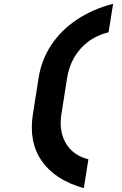

<svg xmlns="http://www.w3.org/2000/svg" viewBox="-20 -865 640 1010"><path d="M421 125Q269 82 199.5 -18.5Q130 -119 153 -264L183 -455Q198 -550 249.5 -628Q301 -706 384 -761.5Q467 -817 575 -845L551 -695Q463 -674 405.5 -610.5Q348 -547 333 -455L303 -264Q289 -174 327 -110.5Q365 -47 445 -27Z"/></svg>

Font: JetBrains Mono ExtraBold
Style: Italic
Weight: 800
Italic angle: -9°
Monospace: yes
Designer: Philipp Nurullin, Konstantin Bulenkov
Foundry: JetBrains
Version: Version 2.305; ttfautohint (v1.8.4.7-5d5b)